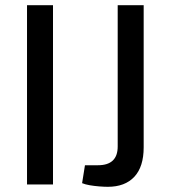

<svg xmlns="http://www.w3.org/2000/svg" viewBox="-20 -710 654 739"><path d="M184 -690V0H84V-690ZM533 -690V-143Q533 -68 497 -29.5Q461 9 395 9Q381 9 362 7.5Q343 6 325.5 3Q308 0 296 -5L307 -74H357Q433 -74 433 -146V-690Z"/></svg>

Font: Exo 2 Medium
Style: Regular
Weight: 500
Designer: Natanael Gama
Foundry: Natanael Gama
Version: Version 2.010